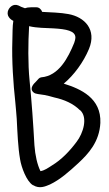

<svg xmlns="http://www.w3.org/2000/svg" viewBox="-20 -716 450 792"><path d="M35 -630C31 -606 32 -577 31 -550C28 -465 35 -370 43 -296C45 -270 48 -246 49 -226C52 -169 54 -109 63 -58C68 -27 89 32 116 48H117C143 64 167 53 186 45C228 25 265 -8 303 -43C345 -82 390 -131 394 -209C398 -311 314 -349 243 -371C285 -406 324 -459 347 -514C380 -594 329 -646 262 -658C230 -664 190 -665 154 -667C150 -678 141 -686 130 -686H119C111 -686 103 -686 95 -685H94L83 -682L67 -688L57 -693C34 -703 19 -685 15 -676C3 -651 24 -635 35 -630ZM310 -262C344 -232 323 -166 296 -131C267 -92 233 -57 195 -34C178 -23 164 -13 147 -10C134 -36 125 -75 122 -117C117 -207 111 -294 102 -384C95 -453 96 -540 100 -607V-608C134 -600 167 -601 200 -599C253 -596 292 -589 291 -560C291 -555 289 -548 286 -539C261 -478 223 -403 150 -397C142 -396 137 -389 129 -380C121 -372 100 -353 117 -336C123 -330 131 -329 137 -328C142 -327 152 -326 164 -324C176 -322 189 -318 204 -314C245 -305 282 -289 309 -262Z"/></svg>

Font: Stray Cat
Style: ExBdCn
Weight: 800
Version: Version 1.0